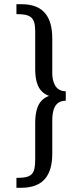

<svg xmlns="http://www.w3.org/2000/svg" viewBox="-20 -756 389 911"><path d="M83 -736H58V-689C123 -689 147 -676 147 -609V-431C147 -377 156 -321 213 -301C156 -281 147 -224 147 -170V0C147 71 132 88 58 88V135H80C188 135 228 73 228 -28V-181C228 -225 235 -278 292 -278V-323C243 -323 228 -367 228 -409V-573C228 -674 188 -736 83 -736Z"/></svg>

Font: Rosario
Style: Regular
Weight: 400
Designer: Hector Gatti
Foundry: Omnibus Type
Version: Version 1.100